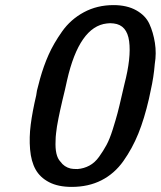

<svg xmlns="http://www.w3.org/2000/svg" viewBox="-20 -714 631 753"><path d="M122 -340 125 -359Q129 -375 137 -405Q151 -455 170.5 -499Q190 -543 223.5 -590.5Q257 -638 309 -666Q361 -694 425 -694Q478 -694 514.5 -673.5Q551 -653 566 -620Q581 -587 587.5 -546Q594 -505 587 -463Q583 -412 571 -359L564 -326Q546 -248 522.5 -190Q499 -132 464 -82.5Q429 -33 378 -7Q327 19 261 19Q208 19 172.5 0.5Q137 -18 119.5 -49.5Q102 -81 98 -128Q94 -175 100.5 -225.5Q107 -276 122 -340ZM235 -363Q232 -352 225 -321.5Q218 -291 216 -282Q214 -273 209.5 -251Q205 -229 203.5 -218.5Q202 -208 200 -192Q198 -176 198 -162Q195 -103 217 -80Q232 -59 257 -53Q266 -51 284 -51Q309 -53 330.5 -64.5Q352 -76 368.5 -99Q385 -122 397.5 -145Q410 -168 422 -206Q434 -244 441 -270.5Q448 -297 458 -341L468 -384Q495 -488 486.5 -552Q478 -616 426 -622Q412 -624 399 -622Q291 -610 243 -399Z"/></svg>

Font: Coval
Style: Medium Italic
Weight: 500
Foundry: Context Ltd
Version: Version 001.000